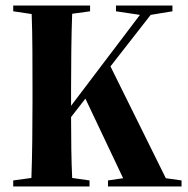

<svg xmlns="http://www.w3.org/2000/svg" viewBox="-20 -677 684 697"><path d="M28 -636 95 -626C98 -549 98 -443 98 -354V-310C98 -219 97 -110 94 -31L28 -22V0H305V-22L242 -31C239 -93 238 -175 238 -252L290 -319L427 -30L372 -22V0H639V-22L582 -30L381 -436L527 -623L606 -636V-657H401V-636L488 -623L238 -293C238 -299 238 -304 238 -310V-354C238 -443 239 -549 242 -627L307 -636V-657H28Z"/></svg>

Font: Source Serif 4 Display
Style: Bold
Weight: 700
Designer: Frank Grießhammer
Foundry: Adobe Systems Incorporated
Version: Version 4.004;hotconv 1.0.117;makeotfexe 2.5.65602